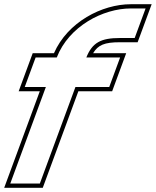

<svg xmlns="http://www.w3.org/2000/svg" viewBox="-32 -819 738 909"><path d="M376.8 -547H466.7H536.7L485.1 -407H415.1H325.1L182.4 -20L156.6 50H16.6L42.4 -20L185.1 -407H155.1H85.1L136.7 -547H206.7H236.8C293.8 -694.2 455.2 -779 587.3 -779H657.3L605.6 -639H535.6C446.3 -639 405.1 -617.8 376.8 -547ZM408.7 -567C432.3 -606.3 463 -619 535.6 -619H619.6L686 -799H587.3C451.2 -799 288.4 -715.1 223.4 -567H122.8L56.4 -387H156.4L-12.1 70H170.5L339 -387H499L565.4 -567Z"/></svg>

Font: Nordica Plus
Style: NordicaClassicRgOblOl
Weight: 500
Version: Version 1.01